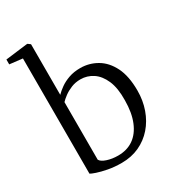

<svg xmlns="http://www.w3.org/2000/svg" viewBox="-202 -934 966 1060"><g transform="rotate(-30 280.5 -404.0)"><path d="M-6 -771V-802L131.5 -819H138L154 -807V-484.5Q169.5 -500.5 193.2 -517.5Q217 -534.5 249.5 -546Q282 -557.5 322.5 -557.5Q379.5 -557.5 428 -529.2Q476.5 -501 505.8 -442.5Q535 -384 535 -292Q535 -229 515.5 -173.8Q496 -118.5 459.8 -77Q423.5 -35.5 373 -12.2Q322.5 11 260.5 11Q214.5 11 175.2 3.5Q136 -4 109.5 -13Q83 -22 76 -27V-761.5ZM292.5 -503Q260.5 -503 233.5 -492Q206.5 -481 186 -465.8Q165.5 -450.5 154 -438V-71Q162.5 -55 194 -44.5Q225.5 -34 264 -34Q321 -34 361.8 -62.5Q402.5 -91 425 -146Q447.5 -201 448 -279.5Q449.5 -357.5 428 -406.8Q406.5 -456 370.8 -479.5Q335 -503 292.5 -503Z"/></g></svg>

Font: Merriweather 48pt Light
Style: Regular
Weight: 300
Version: Version 2.100